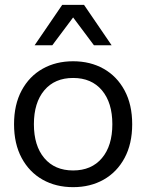

<svg xmlns="http://www.w3.org/2000/svg" viewBox="-20 -763 604 793"><path d="M282 -510Q353 -510 408 -479Q463 -448 494.5 -389.5Q526 -331 526 -250Q526 -169 494.5 -110.5Q463 -52 408 -21Q353 10 282 10Q211 10 156 -21Q101 -52 69.5 -110.5Q38 -169 38 -250Q38 -331 69.5 -389.5Q101 -448 156 -479Q211 -510 282 -510ZM282 -441Q206 -441 163 -390Q120 -339 120 -250Q120 -161 163 -110Q206 -59 282 -59Q358 -59 401 -110Q444 -161 444 -250Q444 -339 401 -390Q358 -441 282 -441ZM441 -576H368L282 -691L196 -576H123L237 -743H327Z"/></svg>

Font: Prodigy Sans
Style: Regular
Weight: 400
Designer: Wei Huang
Foundry: Wei Huang
Version: Version 1.003; ttfautohint (v1.8.3)